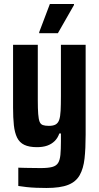

<svg xmlns="http://www.w3.org/2000/svg" viewBox="-20 -733 494 955"><path d="M211 202Q186 202 160.5 201Q135 200 112 197.5Q89 195 71 192V101Q88 102 105.5 102Q123 102 142.5 102.5Q162 103 182 103Q219 103 239.5 97.5Q260 92 269 77.5Q278 63 280.5 37Q283 11 283 -30V-69H275Q267 -46 251.5 -31Q236 -16 214.5 -8.5Q193 -1 164 -1Q125 -1 101 -12.5Q77 -24 65 -48.5Q53 -73 49 -110Q45 -147 45 -198V-510H168V-234Q168 -192 170 -166Q172 -140 177 -127.5Q182 -115 193 -111Q204 -107 223 -107Q245 -107 257 -114Q269 -121 274.5 -137Q280 -153 281.5 -182Q283 -211 283 -255V-510H406V-63Q406 6 400.5 55.5Q395 105 376.5 138Q358 171 319 186.5Q280 202 211 202ZM175 -568V-573L228 -713H348V-708L268 -568Z"/></svg>

Font: Saira Condensed
Style: Bold
Weight: 700
Width: 3
Designer: Hector Gatti with collaboration of the Omnibus-Type team
Foundry: Omnibus-Type
Version: Version 1.101